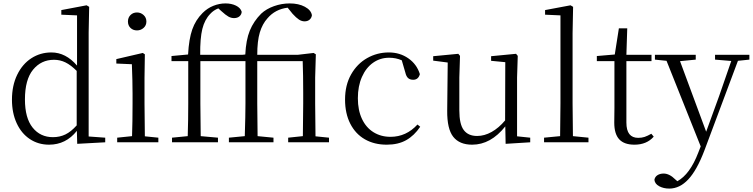

<svg xmlns="http://www.w3.org/2000/svg" viewBox="-20 -833 4408 1124"><path d="M267 14Q204 14 154.5 -19Q105 -52 77.5 -112Q50 -172 50 -249Q50 -332 80.5 -395Q111 -458 163.5 -492Q216 -526 281 -526Q365 -526 431 -449V-743L339 -747V-774L487 -802L502 -793L499 -643V-34L596 -27V0L432 9L430 -67Q366 14 267 14ZM296 -483Q221 -483 173.5 -425Q126 -367 126 -251Q126 -142 171 -86Q216 -30 290 -30Q330 -30 363 -46Q396 -62 429 -99V-418Q395 -452 363.5 -467.5Q332 -483 296 -483Z M729 -707Q729 -730 744 -745Q759 -760 782 -760Q804 -760 820.5 -745Q837 -730 837 -707Q837 -684 820.5 -669.5Q804 -655 782 -655Q759 -655 744 -669.5Q729 -684 729 -707ZM666 -27 753 -36Q756 -119 756 -227V-285Q756 -357 752 -457L661 -461V-487L816 -523L828 -515L826 -378V-227L828 -35L907 -27V0H666Z M1667 -27 1753 -36 1755 -227V-291Q1755 -394 1752 -475H1486V-227L1488 -36L1581 -27V0H1320V-27L1413 -36Q1417 -162 1417 -227V-475H1153V-227L1155 -36L1256 -27V0H987V-27L1079 -36Q1082 -131 1082 -227V-475H984V-505L1081 -514Q1086 -605 1105.5 -660.5Q1125 -716 1166 -757Q1194 -785 1229 -799Q1264 -813 1300 -813Q1335 -813 1361.5 -800Q1388 -787 1395 -764Q1394 -748 1382 -737.5Q1370 -727 1350 -727Q1333 -727 1317 -736Q1301 -745 1277 -767L1258 -784Q1230 -773 1211 -752Q1178 -718 1164.5 -663.5Q1151 -609 1152 -512H1397L1416 -514Q1420 -599 1442.5 -654Q1465 -709 1509 -753Q1539 -781 1584 -797Q1629 -813 1676 -813Q1728 -813 1764.5 -793.5Q1801 -774 1806 -744Q1804 -728 1792.5 -718Q1781 -708 1763 -708Q1746 -708 1730 -718.5Q1714 -729 1693 -752L1664 -788Q1591 -779 1546 -726Q1516 -693 1501 -643Q1486 -593 1486 -512H1722L1816 -523L1829 -515L1825 -379V-227L1827 -35L1906 -27V0H1667Z M2000 -250Q2000 -335 2035.5 -397.5Q2071 -460 2129.5 -493Q2188 -526 2256 -526Q2321 -526 2370.5 -491.5Q2420 -457 2438 -399Q2429 -366 2399 -366Q2380 -366 2369 -376Q2358 -386 2353 -408L2332 -480Q2298 -495 2258 -495Q2206 -495 2164.5 -466Q2123 -437 2099 -383Q2075 -329 2075 -258Q2075 -188 2099 -137Q2123 -86 2166.5 -59Q2210 -32 2266 -32Q2358 -32 2424 -104L2440 -91Q2405 -39 2358 -12.5Q2311 14 2244 14Q2171 14 2116 -17.5Q2061 -49 2030.5 -109Q2000 -169 2000 -250Z M2744 14Q2670 14 2633.5 -32Q2597 -78 2598 -185L2601 -467L2516 -478V-504L2663 -518L2673 -506L2669 -379V-187Q2669 -106 2695 -71.5Q2721 -37 2773 -37Q2816 -37 2858 -60.5Q2900 -84 2937 -128L2938 -469L2855 -477V-504L3001 -518L3011 -506L3007 -379V-35L3084 -27V0L2940 9L2938 -93Q2853 14 2744 14Z M3165 -27 3259 -36 3261 -227V-743L3171 -747V-774L3320 -802L3335 -793L3332 -639V-227L3334 -36L3425 -27V0H3165Z M3576 -115 3577 -201V-475H3474V-505L3579 -514L3603 -667H3652L3647 -512H3794V-475H3647V-116Q3647 -70 3664.5 -48Q3682 -26 3716 -26Q3737 -26 3753.5 -31.5Q3770 -37 3793 -50L3807 -33Q3766 14 3694 14Q3634 14 3605 -17.5Q3576 -49 3576 -115Z M4367 -512V-484L4300 -477L4104 47Q4060 163 4009.5 217Q3959 271 3898 271Q3865 271 3839.5 257.5Q3814 244 3811 220Q3814 202 3829 192.5Q3844 183 3865 183Q3899 183 3934 218L3945 228Q4019 188 4068 60L4082 24L3882 -477L3814 -484V-512H4053V-484L3961 -475L4114 -62L4190 -271L4261 -476L4166 -484V-512Z"/></svg>

Font: GL-CurulMinamoto Light
Style: Regular
Weight: 300
Designer: Eunice (kana); Ryoko NISHIZUKA 西塚涼子 (ideographs); Frank Grießhammer (Latin, Greek & Cyrillic); Wenlong ZHANG
Foundry: Gutenberg Labo; Adobe
Version: Version 1.002